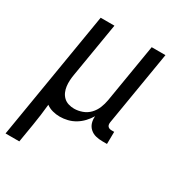

<svg xmlns="http://www.w3.org/2000/svg" viewBox="-204 -630 879 955"><g transform="rotate(30 236.0 -152.5)"><path d="M-28 215 94 -520H173L121 -208Q118 -191 117 -174Q116 -157 118 -140.5Q120 -124 126.5 -109Q133 -94 144.5 -83Q156 -72 172 -67Q188 -62 205 -62Q228 -62 251.5 -70.5Q275 -79 292 -97Q309 -115 318 -137.5Q327 -160 331 -183L387 -520H466L395 -93Q394 -86 395 -80Q396 -74 399.5 -70Q403 -66 408.5 -64Q414 -62 421 -62H436L435 8H409Q389 8 370.5 3.5Q352 -1 338 -13.5Q324 -26 318.5 -44Q313 -62 315 -82Q303 -62 286.5 -44.5Q270 -27 250 -15Q230 -3 207.5 2.5Q185 8 163 8Q142 8 121.5 2.5Q101 -3 85 -15Q82 15 78 46Q74 77 69 107L51 215Z"/></g></svg>

Font: Iosevka SS18
Style: Italic
Weight: 400
Italic angle: -9°
Monospace: yes
Designer: Belleve Invis
Foundry: Belleve Invis
Version: Version 25.1.1; ttfautohint (v1.8.4)